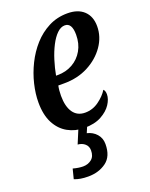

<svg xmlns="http://www.w3.org/2000/svg" viewBox="-147 -623 733 940"><g transform="rotate(-20 219.5 -153.0)"><path d="M209 10Q163 10 124.5 -11.5Q86 -33 63.5 -76Q41 -119 41 -184Q41 -229 53 -279Q65 -329 88.5 -376.5Q112 -424 146 -462Q180 -500 224.5 -523Q269 -546 323 -546Q378 -546 408.5 -517Q439 -488 439 -437Q439 -382 406 -334.5Q373 -287 317.5 -258Q262 -229 192 -229H161Q156 -206 156 -177Q156 -121 177.5 -90Q199 -59 240 -59Q279 -59 311.5 -82.5Q344 -106 361 -134Q370 -126 370 -107Q370 -83 352.5 -56Q335 -29 299.5 -9.5Q264 10 209 10ZM176 -278Q219 -278 253.5 -297.5Q288 -317 308 -352Q328 -387 328 -433Q328 -495 291 -495Q270 -495 250.5 -476Q231 -457 214.5 -425Q198 -393 186 -354.5Q174 -316 167 -278ZM147 240Q125 240 107.5 237Q90 234 75 228L88 177Q117 185 140 185Q166 185 184.5 170Q203 155 203 124Q203 103 188.5 90Q174 77 151 75L186 -9H232L212 38Q242 45 261 66.5Q280 88 280 119Q280 183 241 211.5Q202 240 147 240Z"/></g></svg>

Font: Noto Serif ExtraCondensed SemiBold
Style: Italic
Weight: 600
Width: 2
Italic angle: -12°
Designer: Monotype Design Team
Foundry: Monotype Imaging Inc.
Version: Version 2.013